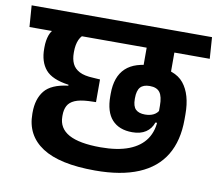

<svg xmlns="http://www.w3.org/2000/svg" viewBox="-104 -725 941 826"><g transform="rotate(10 367.0 -312.0)"><path d="M444.5 -544.5H698.5L691.5 -638H437.5ZM609 -577H489V-471.5L609 -471ZM757.5 -638H-30.5L-23.5 -544.5H764ZM488.5 -449H609.5V-578.5H488.5ZM361 14.5Q474.5 14.5 550.5 -17.5Q626.5 -49.5 664.5 -112.5Q702.5 -175.5 702.5 -268.5V-291Q702.5 -378 664.2 -425.2Q626 -472.5 531.5 -472.5Q450.5 -472.5 410.5 -435Q370.5 -397.5 370.5 -322.5V-312Q370.5 -243.5 401.5 -209.5Q432.5 -175.5 490 -175.5Q526 -175.5 549 -190.8Q572 -206 581.5 -234H592.5L591 -291Q584 -276 568.5 -268Q553 -260 531 -260Q504 -260 490.2 -273.2Q476.5 -286.5 476.5 -318.5V-322Q476.5 -355 489.5 -369.8Q502.5 -384.5 530.5 -384.5Q561.5 -384.5 574.8 -366.5Q588 -348.5 588 -308.5V-271.5L589.5 -260.5V-252Q589.5 -200 564.8 -163.2Q540 -126.5 490.5 -107.2Q441 -88 367 -88Q274.5 -88 228.5 -113.2Q182.5 -138.5 182.5 -190V-195.5Q182.5 -220 191.5 -237Q200.5 -254 222.2 -263.5Q244 -273 282.5 -275L314.5 -276V-375L284.5 -377Q245.5 -378.5 223.8 -390Q202 -401.5 192.8 -421Q183.5 -440.5 183.5 -468V-473.5Q183.5 -504 193.2 -526Q203 -548 225.5 -560H91Q71.5 -546.5 63.2 -523Q55 -499.5 55 -470V-463.5Q55 -406.5 83.5 -372.8Q112 -339 185 -329V-325Q111.5 -316 82.5 -280Q53.5 -244 53.5 -185V-179Q53.5 -85 129.8 -35.2Q206 14.5 361 14.5Z"/></g></svg>

Font: Anek Devanagari Medium SemiBold
Style: Regular
Weight: 600
Version: Version 1.003